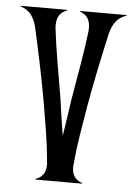

<svg xmlns="http://www.w3.org/2000/svg" viewBox="-69 -686 499 724"><g transform="rotate(5 180.5 -324.0)"><path d="M92.3 -2.4 99.6 -5.4Q117.2 -13.2 124.8 -28.8Q132.3 -44.4 130.9 -64.9Q125.5 -126.5 116.5 -182.6Q107.4 -238.8 97.7 -295.9Q86.4 -359.4 72.5 -427Q58.6 -494.6 41 -573.2Q34.7 -599.1 20.8 -618.2Q6.8 -637.2 -19.5 -645.5L-20 -647.9H155.8L156.2 -645.5Q132.8 -637.2 124.3 -619.4Q115.7 -601.6 118.2 -575.2Q126 -510.3 137.2 -445.3Q148.4 -380.4 159.7 -314Q164.1 -282.7 169.4 -245.4Q174.8 -208 180.7 -172.9Q186 -208 191.7 -245.4Q197.3 -282.7 201.7 -314Q212.9 -380.4 224.1 -445.3Q235.4 -510.3 243.2 -575.2Q245.6 -601.6 237.1 -619.4Q228.5 -637.2 205.1 -645.5L205.6 -647.9H381.3L380.9 -645.5Q354.5 -637.2 340.6 -618.2Q326.7 -599.1 320.3 -573.2Q302.7 -494.6 288.8 -427Q274.9 -359.4 263.7 -295.9Q253.9 -238.8 244.9 -182.6Q235.8 -126.5 230.5 -64.9Q228.5 -44.4 236.3 -28.8Q244.1 -13.2 261.2 -5.4L269 -2.4L269.5 0H91.8Z"/></g></svg>

Font: Smythe
Style: Regular
Weight: 400
Version: Version 1.000